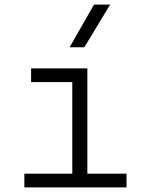

<svg xmlns="http://www.w3.org/2000/svg" viewBox="-20 -815 626 835"><path d="M85.9 0H530.3V-59.6H359.9V-517.6H115.2V-458H294.4V-59.6H85.9ZM282.7 -609.4H346.7L459 -794.9H388.7Z"/></svg>

Font: Cascadia Code PL Light
Style: Regular
Weight: 300
Monospace: yes
Designer: Aaron Bell
Foundry: Saja Typeworks
Version: Version 2404.023